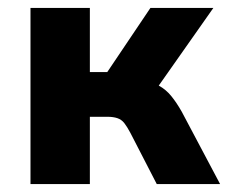

<svg xmlns="http://www.w3.org/2000/svg" viewBox="-20 -465 576 485"><path d="M57 0V-445H207V-283H251L360 -445H519L358 -216L337 -262Q364 -258 381.5 -248.5Q399 -239 412.5 -222.5Q426 -206 439 -183L536 0H376L309 -130Q301 -145 294 -154Q287 -163 276.5 -166.5Q266 -170 252 -170H207V0Z"/></svg>

Font: Nunito Sans 12pt ExtraLight
Style: Weight 830 Width 84 Optical size 12.0 YTLC 445
Weight: 830
Width: 4
Designer: Vernon Adams
Foundry: Vernon Adams
Version: Version 3.101;gftools[0.9.27]